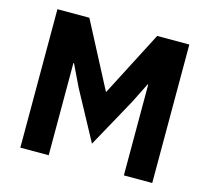

<svg xmlns="http://www.w3.org/2000/svg" viewBox="-101 -817 1021 935"><g transform="rotate(15 409.5 -349.0)"><path d="M77 0V-698H238L409 -371H411L580 -698H742V0H599V-458H596L545 -356L409 -109L276 -355L223 -465H220V0Z"/></g></svg>

Font: Anuphan
Style: Bold
Weight: 700
Designer: Mike Abbink, Paul van der Laan, Pieter van Rosmalen, Mint Tantisuwanna
Foundry: Bold Monday; Cadson Demak
Version: Version 3.002;hotconv 1.0.109;makeotfexe 2.5.65596